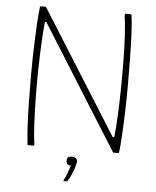

<svg xmlns="http://www.w3.org/2000/svg" viewBox="-57 -721 753 927"><g transform="rotate(5 320.0 -257.5)"><path d="M502 -77Q504 -73 507.5 -73.5Q511 -74 512 -80Q516 -118 519 -176.5Q522 -235 523 -302.5Q524 -370 523.5 -438.5Q523 -507 519.5 -566.5Q516 -626 510 -667Q510 -673 514 -673H539Q541 -673 542 -672Q543 -671 543 -669Q548 -635 550.5 -582Q553 -529 554 -465Q555 -401 555 -333.5Q555 -266 553 -203Q551 -140 548 -88Q545 -36 541 -4Q541 -2 539 -1Q537 0 535 0H515Q511 0 510 -4L138 -597Q137 -601 133.5 -601Q130 -601 129 -596Q125 -558 122 -500Q119 -442 117.5 -373.5Q116 -305 117 -236Q118 -167 121 -107Q124 -47 130 -6Q130 0 126 0H101Q99 0 98 -1Q97 -2 97 -4Q93 -38 90 -91Q87 -144 86 -207.5Q85 -271 85 -338.5Q85 -406 87 -469.5Q89 -533 92 -585Q95 -637 99 -669Q99 -671 100.5 -672Q102 -673 103 -673H126Q128 -673 131 -668ZM342 59Q342 68 336.5 85.5Q331 103 323 122Q315 141 305 155Q304 158 303 158Q302 158 295 158Q288 158 284 158Q285 157 285 156.5Q285 156 287 152Q294 138 302 117Q310 96 314 80Q301 80 296.5 74.5Q292 69 292 59Q292 48 297 42.5Q302 37 315 37Q329 37 335.5 42.5Q342 48 342 59Z"/></g></svg>

Font: Glory Thin Thin
Style: Regular
Weight: 250
Version: Version 1.011